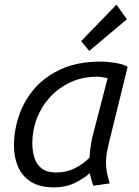

<svg xmlns="http://www.w3.org/2000/svg" viewBox="-20 -794 600 826"><path d="M212 12Q151 12 113 -12Q75 -36 57.5 -77Q40 -118 40 -168Q40 -232 61.5 -296Q83 -360 128 -412.5Q173 -465 244 -497Q315 -529 413 -529Q427 -529 449 -527Q471 -525 493.5 -520Q516 -515 529 -506L450 -185Q444 -160 440 -139Q436 -118 436 -93Q436 -73 440 -52Q444 -31 452 -5L382 5Q377 -7 373.5 -19.5Q370 -32 366 -49Q344 -28 304 -8Q264 12 212 12ZM222 -52Q267 -52 304.5 -71.5Q342 -91 365 -116Q366 -133 369 -156.5Q372 -180 376 -199L443 -458Q439 -459 422.5 -461.5Q406 -464 398 -464Q335 -464 284 -440.5Q233 -417 196 -377Q159 -337 139 -285.5Q119 -234 119 -178Q119 -146 127.5 -117Q136 -88 158.5 -70Q181 -52 222 -52ZM364 -575 329 -617 481 -774 526 -711Z"/></svg>

Font: Ubuntu Sans Mono
Style: Italic
Weight: 400
Italic angle: -13.5°
Monospace: yes
Designer: Dalton Maag Ltd
Foundry: Dalton Maag Ltd
Version: Version 1.006